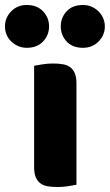

<svg xmlns="http://www.w3.org/2000/svg" viewBox="-81 -743 441 771"><path d="M-61 -637Q-61 -672 -36 -697.5Q-11 -723 26 -723Q68 -723 92 -697.5Q116 -672 116 -637Q116 -602 92 -576.5Q68 -551 26 -551Q8 -551 -8 -558Q-24 -565 -36 -576.5Q-48 -588 -54.5 -603.5Q-61 -619 -61 -637ZM163 -637Q163 -672 186.5 -697.5Q210 -723 252 -723Q271 -723 287 -716Q303 -709 315 -697Q327 -685 333.5 -669.5Q340 -654 340 -637Q340 -602 315 -576.5Q290 -551 252 -551Q210 -551 186.5 -576.5Q163 -602 163 -637ZM226 -1Q215 1 193.5 4.5Q172 8 150 8Q128 8 110.5 5Q93 2 81 -7Q69 -16 62.5 -31.5Q56 -47 56 -72V-479Q67 -481 88.5 -484.5Q110 -488 132 -488Q154 -488 171.5 -485Q189 -482 201 -473Q213 -464 219.5 -448.5Q226 -433 226 -408Z"/></svg>

Font: Baloo Tamma
Style: Regular
Weight: 400
Designer: Divya Kowshik and Ek Type
Foundry: Ek Type
Version: Version 1.443;PS 1.000;hotconv 16.6.51;makeotf.lib2.5.65220;